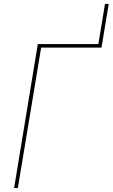

<svg xmlns="http://www.w3.org/2000/svg" viewBox="-20 -960 575 980"><path d="M52 0 173 -735H482L516 -940H535L498 -717H190L71 0Z"/></svg>

Font: Iosevka SS04 Thin Oblique
Style: Regular
Weight: 100
Italic angle: -9°
Monospace: yes
Designer: Belleve Invis
Foundry: Belleve Invis
Version: Version 19.0.0; ttfautohint (v1.8.4)